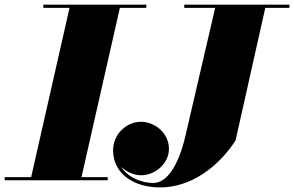

<svg xmlns="http://www.w3.org/2000/svg" viewBox="-65 -770 1256 820"><path d="M-45 -13.5V0H395V-13.5H283L447 -736.5H560V-750H120V-736.5H232L68 -13.5ZM722 -750V-736.5H854L727 -190C696 -57.5 646 11.5 589.5 11.5C542 11.5 482.5 -10.5 452 -57.5C475 -36 506.5 -21.5 537.5 -21.5C597 -21.5 656.5 -71 656.5 -134C656.5 -205 592.5 -250 537.5 -250C477 -250 418 -199.5 418 -127.5C418 -27.5 507 30.5 619 30.5C748 30.5 866 -54.5 941 -170L1068 -736.5H1171V-750Z"/></svg>

Font: Bodoni* 16pt Fatface
Style: Italic
Weight: 900
Italic angle: -13°
Version: Version 2.3